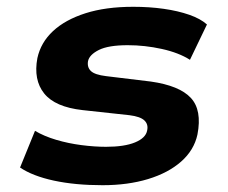

<svg xmlns="http://www.w3.org/2000/svg" viewBox="-20 -534 670 565"><path d="M282 11Q201 11 138.5 -2.5Q76 -16 39 -41L83 -149Q110 -133 145.5 -122.5Q181 -112 219.5 -107Q258 -102 292 -102Q346 -102 377.5 -115Q409 -128 413 -150Q417 -168 405 -179.5Q393 -191 361 -195L223 -210Q142 -219 110 -259Q78 -299 90 -363Q100 -409 136 -442.5Q172 -476 231.5 -495Q291 -514 372 -514Q420 -514 462 -508Q504 -502 537 -490.5Q570 -479 589 -462L539 -358Q506 -379 456 -390Q406 -401 356 -401Q299 -401 271 -387Q243 -373 239 -354Q236 -336 247.5 -325Q259 -314 292 -310L424 -294Q508 -282 541.5 -246Q575 -210 561 -138Q551 -92 513 -58.5Q475 -25 415.5 -7Q356 11 282 11Z"/></svg>

Font: Nunito Sans 7pt SemiExpanded ExtraBold
Style: Italic
Weight: 800
Width: 6
Italic angle: -9°
Designer: Vernon Adams
Foundry: Vernon Adams
Version: Version 3.101;gftools[0.9.27]